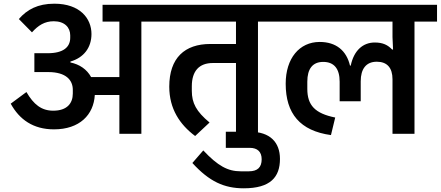

<svg xmlns="http://www.w3.org/2000/svg" viewBox="-20 -724 2385 1039"><path d="M272 -24C411 -24 487 -103 493 -210H626V0H745V-607H867V-698H535V-607H626V-307H473C450 -349 410 -376 361 -386V-391C434 -412 475 -467 475 -540C475 -624 413 -704 274 -704C184 -704 126 -672 82 -621L153 -549C187 -587 222 -609 271 -609C330 -609 360 -575 360 -533V-520C360 -469 323 -436 238 -436H166V-334H241C338 -334 374 -290 374 -238V-218C374 -165 343 -125 268 -125C204 -125 162 -159 123 -226L38 -163C85 -77 160 -24 272 -24Z M1036 12 1114 -61C1042 -121 1018 -166 1018 -233V-257C1018 -340 1058 -383 1132 -383H1257V0H1376V-607H1498V-698H827V-607H1257V-486H1118C980 -486 896 -411 896 -255C896 -135 953 -50 1036 12Z M1299 295C1444 295 1495 234 1495 136C1495 46 1441 -11 1334 -11H1202V76H1331C1374 76 1396 98 1396 138C1396 181 1374 203 1327 203H1282C1213 203 1159 174 1080 90L1021 158C1113 259 1194 295 1299 295Z M2104 0H2223V-607H2345V-698H1458V-607H2104V-523L2107 -456H2102C2079 -480 2053 -494 2008 -494C1944 -494 1895 -451 1878 -369H1874C1855 -450 1799 -497 1710 -497C1600 -497 1526 -408 1526 -271C1526 -109 1604 -16 1771 7L1794 -88C1685 -110 1643 -154 1643 -243V-282C1643 -352 1672 -389 1729 -389C1788 -389 1818 -352 1818 -282V-176H1932V-284C1932 -351 1961 -390 2019 -390C2075 -390 2104 -357 2104 -295Z"/></svg>

Font: IBM Plex Devanagari Medium
Style: Regular
Weight: 600
Designer: Mike Abbink, Paul van der Laan, Pieter van Rosmalen, Erin McLaughlin
Foundry: Bold Monday
Version: Version 1.0